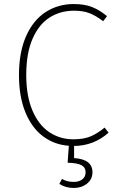

<svg xmlns="http://www.w3.org/2000/svg" viewBox="-20 -713 583 951"><path d="M438 140Q438 175 411 196.5Q384 218 346 218Q305 218 274 198L287 173Q310 188 346 188Q371 188 387.5 175.5Q404 163 404 140Q404 116 383 105Q362 94 315 93L321 9Q249 4 193 -38Q137 -80 105.5 -157.5Q74 -235 74 -341Q74 -455 109.5 -534.5Q145 -614 206.5 -653.5Q268 -693 345 -693Q399 -693 436.5 -678Q474 -663 510 -633L491 -608Q454 -636 422.5 -648Q391 -660 347 -660Q279 -660 226 -626.5Q173 -593 141.5 -521.5Q110 -450 110 -341Q110 -238 140.5 -166Q171 -94 224 -58.5Q277 -23 343 -23Q395 -23 429 -37.5Q463 -52 498 -81L518 -56Q445 9 347 10V70Q438 76 438 140Z"/></svg>

Font: FiraGO UltraLight
Style: Regular
Weight: 200
Designer: bBox Type
Foundry: bBox Type GmbH
Version: Version 1.001